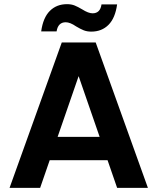

<svg xmlns="http://www.w3.org/2000/svg" viewBox="-20 -903 756 923"><path d="M497 -133H219L173 0H26L277 -699H440L691 0H543ZM459 -245 358 -537 257 -245ZM178 -752Q187 -818 219.5 -850.5Q252 -883 302 -883Q323 -883 339 -876.5Q355 -870 375 -858Q405 -839 425 -839Q462 -839 468 -882H543Q534 -816 501.5 -783.5Q469 -751 419 -751Q398 -751 382 -757.5Q366 -764 346 -776Q317 -796 296 -796Q259 -796 252 -752Z"/></svg>

Font: MSTAGE SemiBold
Style: Regular
Weight: 600
Designer: Ninad Kale (Devanagari), Jonny Pinhorn (Latin)
Foundry: Indian Type Foundry
Version: 4.004